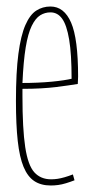

<svg xmlns="http://www.w3.org/2000/svg" viewBox="-20 -560 283 590"><path d="M136 10Q106 10 85.5 -3.5Q65 -17 52.5 -47Q40 -77 34.5 -127Q29 -177 29 -250Q29 -338 36.5 -394.5Q44 -451 58 -483Q72 -515 91.5 -527.5Q111 -540 135 -540Q177 -540 198.5 -490.5Q220 -441 220 -325Q220 -321 219.5 -312.5Q219 -304 219 -302Q206 -300 189.5 -297.5Q173 -295 152.5 -292.5Q132 -290 106 -288.5Q80 -287 49 -287Q49 -282 49 -276Q49 -270 49 -265Q49 -164 57.5 -108Q66 -52 85.5 -30.5Q105 -9 137 -9Q147 -9 157 -10.5Q167 -12 179 -15.5Q191 -19 204 -24L209 -6Q196 -1 183 3Q170 7 158.5 8.5Q147 10 136 10ZM49 -305Q71 -305 94.5 -306Q118 -307 139 -309Q160 -311 176 -313.5Q192 -316 200 -318Q200 -394 192.5 -438.5Q185 -483 171 -502.5Q157 -522 135 -522Q118 -522 103.5 -513Q89 -504 77.5 -480.5Q66 -457 59 -414.5Q52 -372 49 -305Z"/></svg>

Font: Georama ExtraCondensed Thin
Style: Regular
Weight: 100
Width: 2
Designer: Jean-Baptiste Levee
Foundry: Production Type
Version: Version 1.001